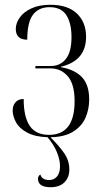

<svg xmlns="http://www.w3.org/2000/svg" viewBox="-20 -564 442 803"><path d="M192 219Q139 219 139 184Q139 171 149 166Q152 178 162 183.5Q172 189 185 189Q206 189 218.5 174Q231 159 231 131Q231 104 218 72.5Q205 41 179 10Q126 8 93.5 -9.5Q61 -27 47 -52.5Q33 -78 33 -102Q33 -123 45 -136.5Q57 -150 79 -150Q79 -75 104.5 -37.5Q130 0 185 0Q292 0 292 -141Q292 -212 263.5 -245Q235 -278 191 -278H128V-288H193Q232 -288 255.5 -317.5Q279 -347 279 -409Q279 -467 257.5 -500.5Q236 -534 187 -534Q142 -534 118 -502.5Q94 -471 94 -398Q46 -398 46 -443Q46 -467 62.5 -490.5Q79 -514 111.5 -529Q144 -544 191 -544Q263 -544 301.5 -507.5Q340 -471 340 -410Q340 -310 235 -285V-283Q293 -273 323 -241Q353 -209 353 -148Q353 -107 337.5 -71.5Q322 -36 286 -13.5Q250 9 191 10Q228 47 249 77.5Q270 108 270 145Q270 178 249.5 198.5Q229 219 192 219Z"/></svg>

Font: Noto Serif Display Condensed Light
Style: Regular
Weight: 300
Width: 3
Designer: Monotype Design Team
Foundry: Monotype Imaging Inc.
Version: Version 2.009